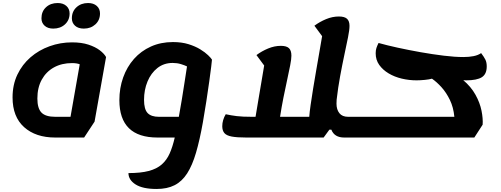

<svg xmlns="http://www.w3.org/2000/svg" viewBox="-20 -884 3311 1269"><path d="M345 25Q216 25 139.5 -43.5Q63 -112 63 -240Q63 -324 95 -391Q127 -458 182 -505.5Q237 -553 308 -578.5Q379 -604 456 -604Q519 -604 564.5 -589Q610 -574 639 -552Q668 -530 681 -507L605 -80L536 25ZM345 -112H446L507 -459Q498 -463 484.5 -465Q471 -467 456 -467Q388 -467 336.5 -438.5Q285 -410 256 -357.5Q227 -305 227 -233Q227 -168 254 -140Q281 -112 345 -112ZM534 -695Q497 -695 476 -714Q455 -733 455 -763Q455 -808 485.5 -836Q516 -864 562 -864Q598 -864 619.5 -845Q641 -826 641 -795Q641 -751 610.5 -723Q580 -695 534 -695ZM332 -695Q296 -695 275 -714Q254 -733 254 -763Q254 -808 284 -836Q314 -864 361 -864Q397 -864 418.5 -845Q440 -826 440 -795Q440 -751 409.5 -723Q379 -695 332 -695Z M1015 365Q923 365 876 335Q829 305 829 260Q910 260 963 246Q1016 232 1049 203Q1082 174 1101.5 130Q1121 86 1135 25H1021Q769 25 769 -222Q769 -302 794 -372Q819 -442 865.5 -494.5Q912 -547 977.5 -576.5Q1043 -606 1123 -606Q1181 -606 1226 -592Q1271 -578 1303.5 -558Q1336 -538 1355.5 -519Q1375 -500 1381 -490Q1381 -482 1376 -443.5Q1371 -405 1363 -345.5Q1355 -286 1344 -216Q1333 -146 1321 -76Q1300 42 1275.5 125.5Q1251 209 1217 262Q1183 315 1134 340Q1085 365 1015 365ZM1030 -112H1162Q1172 -167 1182 -227.5Q1192 -288 1200.5 -344.5Q1209 -401 1216 -445Q1200 -453 1175 -460.5Q1150 -468 1121 -468Q1063 -468 1020.5 -434.5Q978 -401 955 -345.5Q932 -290 932 -224Q932 -162 955.5 -137Q979 -112 1030 -112Z M1608 25Q1546 25 1511.5 18.5Q1477 12 1463 -4.5Q1449 -21 1449 -50Q1449 -70 1455 -90.5Q1461 -111 1472 -129Q1508 -121 1545.5 -116.5Q1583 -112 1645 -112H1669Q1679 -173 1690 -237.5Q1701 -302 1710.5 -358.5Q1720 -415 1726 -451L1675 -520Q1710 -546 1752 -563.5Q1794 -581 1836 -581Q1874 -581 1890 -565.5Q1906 -550 1906 -516Q1906 -494 1898 -452.5Q1890 -411 1878 -356.5Q1866 -302 1853.5 -239.5Q1841 -177 1831 -112H2024Q2026 -142 2033 -190.5Q2040 -239 2049.5 -298Q2059 -357 2070 -419.5Q2081 -482 2091 -540.5Q2101 -599 2109 -645L2058 -714Q2093 -740 2135 -757.5Q2177 -775 2220 -775Q2257 -775 2273.5 -760Q2290 -745 2290 -713Q2290 -686 2280 -636.5Q2270 -587 2256 -521.5Q2242 -456 2228 -380Q2214 -304 2205 -225Q2204 -210 2204 -199Q2204 -160 2223 -136Q2242 -112 2281 -112H2379Q2394 -112 2397 -94Q2400 -76 2395 -43Q2390 -12 2381 6.5Q2372 25 2356 25H2255Q2190 25 2170 -27H2157L2119 25Z M2357 25Q2342 25 2339 6.5Q2336 -12 2341 -44Q2346 -75 2355 -93.5Q2364 -112 2379 -112H2983Q2977 -175 2953.5 -223.5Q2930 -272 2898.5 -307Q2867 -342 2835 -364Q2818 -359 2787.5 -356Q2757 -353 2733 -353Q2683 -353 2635 -364.5Q2587 -376 2548.5 -399Q2510 -422 2486.5 -455Q2463 -488 2463 -532Q2463 -552 2468 -567Q2473 -582 2482 -600Q2535 -585 2608 -569Q2681 -553 2760 -539Q2839 -525 2913 -516Q2987 -507 3043 -507Q3080 -507 3110 -513Q3140 -519 3160 -533Q3179 -508 3188 -490Q3197 -472 3197 -445Q3197 -394 3164.5 -373.5Q3132 -353 3061 -353Q3055 -353 3050.5 -353.5Q3046 -354 3042 -354Q3093 -311 3122.5 -258Q3152 -205 3162.5 -152.5Q3173 -100 3170 -60L3115 25Z"/></svg>

Font: Lemonada SemiBold
Style: Regular
Weight: 600
Designer: Mohamed Gaber (Arabic), Eduardo Tunni (Latin)
Foundry: Kief Type Foundry
Version: Version 4.005; ttfautohint (v1.8.3)